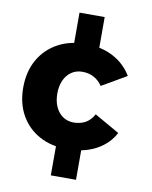

<svg xmlns="http://www.w3.org/2000/svg" viewBox="-93 -769 786 993"><g transform="rotate(10 300.0 -272.5)"><path d="M243.1 -700.3H375.3V-471.4H243.1ZM243.1 -77.4H375.3V154.3H243.1ZM416.6 -345.9Q398.9 -372.6 372.3 -387.1Q345.7 -401.7 311.4 -401.7Q279.1 -401.7 254.6 -385.1Q230 -368.6 216.3 -338.8Q202.6 -309 202.6 -269Q202.6 -229 216.3 -198.9Q230 -168.9 254.6 -152.1Q279.1 -135.3 311.4 -135.3Q346.6 -135.3 373.4 -150.4Q400.3 -165.4 417 -196.9L548.4 -121.9Q515.9 -60.9 452.1 -27.3Q388.3 6.3 302.4 6.3Q218.9 6.3 156.1 -28Q93.3 -62.3 58.4 -124.2Q23.6 -186.1 23.6 -268.4Q23.6 -351.9 58.7 -414.4Q93.9 -476.9 156.9 -511.6Q220 -546.4 303.6 -546.4Q385.3 -546.4 447.9 -513.5Q510.6 -480.6 545.9 -421Z"/></g></svg>

Font: Alexandria
Style: Regular
Weight: 400
Designer: Mohamed Gaber
Foundry: Kief Type Foundry
Version: Version 5.100